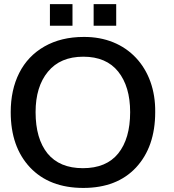

<svg xmlns="http://www.w3.org/2000/svg" viewBox="-20 -904 847 935"><path d="M545.9 -778.8V-883.8H436V-778.8ZM333 -778.8V-883.8H223.1V-778.8ZM385.7 11.2C495.1 11.2 580.6 -22 642.6 -88.4C704.6 -155.3 735.8 -245.1 735.8 -357.9C738.8 -573.2 599.1 -726.1 387.2 -724.1C314 -724.1 250.5 -708.5 196.3 -677.7C142.6 -647 101.6 -604 73.7 -548.8C45.9 -493.7 32.2 -430.2 32.2 -357.9C32.2 -245.1 63.5 -155.3 126.5 -88.4C189.5 -22 275.9 11.2 385.7 11.2ZM383.8 -85C308.1 -85 250.5 -108.9 211.4 -156.7C172.9 -204.6 153.3 -271.5 153.3 -357.9C153.3 -440.4 173.3 -506.3 213.4 -554.7C253.4 -603.5 311 -627.9 385.7 -627.9C460.4 -627.9 517.1 -603.5 555.7 -555.2C594.2 -506.8 613.8 -441.4 613.8 -357.9C613.8 -271.5 594.2 -204.6 555.7 -156.7C517.1 -108.9 459.5 -85 383.8 -85Z"/></svg>

Font: Ride SemiBold
Style: Regular
Weight: 600
Version: Version 3.000